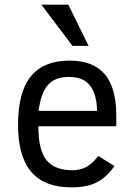

<svg xmlns="http://www.w3.org/2000/svg" viewBox="-20 -786 568 821"><path d="M144 -246.1Q144 -144.5 178.7 -101.3Q213.4 -58.1 290 -58.1Q324.2 -58.1 350.1 -72.5Q376 -86.9 399.9 -119.1L469.2 -76.2Q439.9 -32.2 397.9 -8.5Q356 15.1 284.2 15.1Q169.9 15.1 113.5 -51.3Q57.1 -117.7 57.1 -252Q57.1 -392.6 112.1 -459.7Q167 -526.9 277.8 -526.9Q377.4 -526.9 427.2 -469.5Q477.1 -412.1 477.1 -293V-246.1ZM395 -312Q394 -380.9 366 -418.9Q337.9 -457 274.9 -457Q214.8 -457 184.8 -422.6Q154.8 -388.2 145 -312ZM290 -589.8 156.7 -766.1H272L358.9 -589.8Z"/></svg>

Font: Lorenzo Sans
Style: Regular
Weight: 400
Foundry: Intel Corporation
Version: Version 1.00; ttfautohint (v1.5)